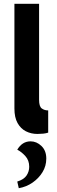

<svg xmlns="http://www.w3.org/2000/svg" viewBox="-20 -701 303 1012"><path d="M177 5Q144 5 116.5 -9Q89 -23 72.5 -52.5Q56 -82 56 -129V-681H186V-175Q186 -140 200 -129.5Q214 -119 234 -119V-2Q223 2 207.5 3.5Q192 5 177 5ZM79 291 71 256Q106 245 120 224Q134 203 134 178Q134 144 113.5 121.5Q93 99 71 88Q84 66 101.5 55Q119 44 141 44Q173 44 198.5 68.5Q224 93 224 135Q224 174 204 206.5Q184 239 151.5 261.5Q119 284 79 291Z"/></svg>

Font: Gabarito SemiBold
Style: Regular
Weight: 600
Designer: Leandro Assis / Alvaro Franca / Felipe Casaprima
Foundry: Naipe Foundry
Version: Version 1.000